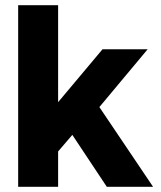

<svg xmlns="http://www.w3.org/2000/svg" viewBox="-20 -720 620 740"><path d="M50 0V-700H204V-326.2L375 -530H549L363 -307.3L570 0H391.7L258.7 -200.2L204 -136.3V0Z"/></svg>

Font: Golos Text
Style: Regular
Weight: 400
Designer: A.Korolkova, Vitaly Kuzmin
Foundry: ParaType Ltd
Version: Version 2.004